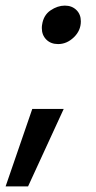

<svg xmlns="http://www.w3.org/2000/svg" viewBox="-62 -521 343 684"><path d="M88 -433Q87 -429 87 -421Q87 -396 103 -380Q119 -364 145 -364Q176 -364 201 -388Q226 -412 226 -445Q226 -470 210 -485.5Q194 -501 169 -501Q143 -501 118 -484Q93 -467 88 -433ZM165 -133H53L-42 143H38Z"/></svg>

Font: Geom
Style: Italic
Weight: 400
Italic angle: -10°
Version: Version 1.102